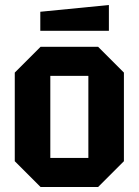

<svg xmlns="http://www.w3.org/2000/svg" viewBox="-20 -747 554 767"><path d="M39 -103V-457L142 -560H372L475 -457V-103L372 0H142ZM181 -116H333V-444H181ZM141 -624V-700L415 -727V-624Z"/></svg>

Font: Tektur SemiCondensed SemiBold
Style: Regular
Weight: 600
Width: 4
Designer: Adam Jagosz
Foundry: Adam Jagosz
Version: Version 1.005;gftools[0.9.30]